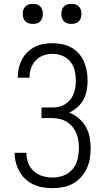

<svg xmlns="http://www.w3.org/2000/svg" viewBox="-20 -967 540 995"><path d="M253 8Q227 8 202 4Q177 0 154.5 -10.5Q132 -21 113 -38Q94 -55 81.5 -77Q69 -99 62.5 -123.5Q56 -148 56 -173Q56 -174 56 -174.5Q56 -175 56 -175H117Q117 -175 117 -174.5Q117 -174 117 -174Q117 -148 126.5 -122.5Q136 -97 155.5 -79.5Q175 -62 200.5 -54.5Q226 -47 253 -47Q282 -47 310 -57.5Q338 -68 356.5 -90.5Q375 -113 382 -142Q389 -171 389 -200Q389 -220 386 -239.5Q383 -259 375.5 -277Q368 -295 355 -310.5Q342 -326 325.5 -336Q309 -346 289.5 -350.5Q270 -355 250 -355H195V-410H250Q268 -410 285 -413.5Q302 -417 317 -426.5Q332 -436 343.5 -450Q355 -464 361.5 -480Q368 -496 370.5 -513.5Q373 -531 373 -549Q373 -549 373 -549.5Q373 -550 373 -550Q373 -576 367 -601.5Q361 -627 344.5 -647.5Q328 -668 303.5 -678Q279 -688 253 -688Q229 -688 205.5 -680Q182 -672 165.5 -654.5Q149 -637 141 -614Q133 -591 133 -567Q133 -566 133 -565Q133 -564 133 -564H72Q72 -565 72 -566Q72 -567 72 -568Q72 -592 77.5 -615Q83 -638 94 -659Q105 -680 122.5 -697Q140 -714 161 -724.5Q182 -735 205.5 -739Q229 -743 253 -743Q278 -743 302.5 -738Q327 -733 349 -721Q371 -709 388 -690Q405 -671 415 -648Q425 -625 429.5 -600.5Q434 -576 434 -551Q434 -525 429.5 -499.5Q425 -474 413 -451.5Q401 -429 381.5 -411.5Q362 -394 339 -383Q366 -373 388 -354Q410 -335 424.5 -310Q439 -285 444.5 -256.5Q450 -228 450 -199Q450 -172 445.5 -145Q441 -118 429.5 -93.5Q418 -69 399.5 -48.5Q381 -28 357 -15Q333 -2 306.5 3Q280 8 253 8ZM350 -843Q339 -843 329 -846Q319 -849 311.5 -856.5Q304 -864 301 -874Q298 -884 298 -895Q298 -906 301 -916Q304 -926 311.5 -933.5Q319 -941 329 -944Q339 -947 350 -947Q361 -947 371 -944Q381 -941 388.5 -933.5Q396 -926 399 -916Q402 -906 402 -895Q402 -884 399 -874Q396 -864 388.5 -856.5Q381 -849 371 -846Q361 -843 350 -843ZM150 -843Q139 -843 129 -846Q119 -849 111.5 -856.5Q104 -864 101 -874Q98 -884 98 -895Q98 -906 101 -916Q104 -926 111.5 -933.5Q119 -941 129 -944Q139 -947 150 -947Q161 -947 171 -944Q181 -941 188.5 -933.5Q196 -926 199 -916Q202 -906 202 -895Q202 -884 199 -874Q196 -864 188.5 -856.5Q181 -849 171 -846Q161 -843 150 -843Z"/></svg>

Font: Iosevka Term Light
Style: Regular
Weight: 300
Monospace: yes
Designer: Belleve Invis
Foundry: Belleve Invis
Version: Version 9.0.1; ttfautohint (v1.8.3)